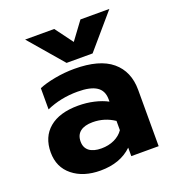

<svg xmlns="http://www.w3.org/2000/svg" viewBox="-132 -816 856 936"><g transform="rotate(-20 296.0 -348.0)"><path d="M103 -711H254L322 -619L390 -711H540L389 -535H254ZM32 -151Q32 -231 85 -275.5Q138 -320 235 -320Q278 -320 317 -311Q356 -302 386 -286V-298Q386 -343 354 -364Q322 -385 256 -385Q168 -385 94 -352V-462Q126 -476 177 -485.5Q228 -495 279 -495Q409 -495 473 -441.5Q537 -388 537 -292V0H395V-44Q334 15 231 15Q143 15 87.5 -29.5Q32 -74 32 -151ZM386 -138V-186Q335 -220 274 -220Q232 -220 209.5 -202.5Q187 -185 187 -151Q187 -119 209 -102Q231 -85 272 -85Q309 -85 339 -99Q369 -113 386 -138Z"/></g></svg>

Font: Prompt SemiBold
Style: Regular
Weight: 600
Designer: Katatrad Team
Foundry: CadsonDemak
Version: Version 1.000